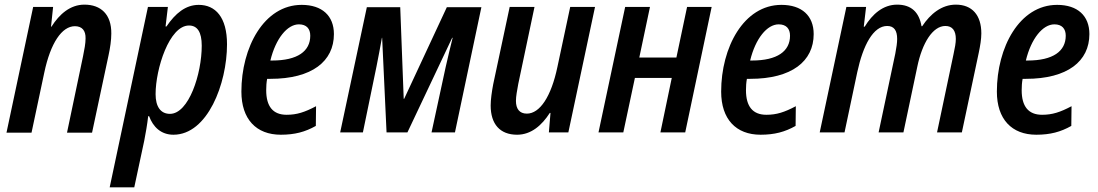

<svg xmlns="http://www.w3.org/2000/svg" viewBox="-20 -571 4735 828"><path d="M8 1H116L171 -258C198 -386 247 -458 303 -458C334 -458 350 -439 349 -405C349 -384 344 -357 338 -328L269 1H377L448 -332C455 -364 460 -398 460 -426C461 -509 415 -551 344 -551C283 -551 236 -510 202 -456H200L209 -541H123Z M713 -80C672 -80 651 -112 651 -165C651 -274 710 -461 795 -461C831 -461 850 -433 850 -374C850 -252 794 -80 713 -80ZM453 237H559L602 36C608 5 615 -34 619 -70H623C640 -24 674 10 728 10C875 10 959 -210 959 -380C959 -497 909 -550 837 -550C780 -550 736 -513 698 -457H694L704 -541H618Z M1191 10C1251 10 1296 -2 1342 -28L1343 -113C1294 -87 1260 -76 1216 -76C1157 -76 1128 -112 1128 -182C1128 -198 1129 -215 1132 -231H1146C1326 -231 1420 -307 1420 -424C1420 -503 1369 -550 1281 -550C1118 -550 1021 -366 1021 -176C1021 -57 1085 10 1191 10ZM1146 -310C1169 -405 1219 -466 1269 -466C1302 -466 1318 -447 1318 -417C1318 -350 1263 -310 1154 -310Z M1447 0H1545L1604 -286C1612 -327 1620 -368 1627 -408H1628L1647 0H1737L1930 -408H1932C1923 -371 1912 -327 1902 -282L1841 0H1942L2056 -540H1907L1723 -145H1721L1706 -540H1562Z M2210 10C2271 10 2317 -31 2351 -84H2354L2347 0H2431L2546 -541H2439L2384 -283C2357 -154 2308 -81 2252 -81C2220 -81 2205 -102 2205 -136C2205 -156 2210 -181 2215 -209L2285 -541H2178L2107 -208C2101 -176 2096 -142 2096 -116C2096 -36 2136 10 2210 10Z M2561 0H2668L2718 -235H2877L2828 0H2935L3049 -541H2943L2897 -323H2737L2783 -541H2676Z M3260 10C3320 10 3365 -2 3411 -28L3412 -113C3363 -87 3329 -76 3285 -76C3226 -76 3197 -112 3197 -182C3197 -198 3198 -215 3201 -231H3215C3395 -231 3489 -307 3489 -424C3489 -503 3438 -550 3350 -550C3187 -550 3090 -366 3090 -176C3090 -57 3154 10 3260 10ZM3215 -310C3238 -405 3288 -466 3338 -466C3371 -466 3387 -447 3387 -417C3387 -350 3332 -310 3223 -310Z M3515 0H3622L3677 -260C3702 -376 3746 -459 3806 -459C3836 -459 3849 -439 3849 -403C3849 -387 3846 -366 3841 -340L3769 0H3876L3936 -284C3957 -385 4002 -459 4057 -459C4087 -459 4102 -439 4102 -403C4102 -386 4098 -364 4092 -337L4021 0H4128L4201 -344C4207 -373 4212 -402 4212 -427C4212 -506 4172 -551 4102 -551C4041 -551 3992 -511 3957 -458H3954C3944 -518 3910 -551 3849 -551C3788 -551 3742 -510 3709 -456H3705L3715 -541H3630Z M4449 10C4509 10 4554 -2 4600 -28L4601 -113C4552 -87 4518 -76 4474 -76C4415 -76 4386 -112 4386 -182C4386 -198 4387 -215 4390 -231H4404C4584 -231 4678 -307 4678 -424C4678 -503 4627 -550 4539 -550C4376 -550 4279 -366 4279 -176C4279 -57 4343 10 4449 10ZM4404 -310C4427 -405 4477 -466 4527 -466C4560 -466 4576 -447 4576 -417C4576 -350 4521 -310 4412 -310Z"/></svg>

Font: Noto Sans Display SemiCondensed Medium
Style: Italic
Weight: 500
Width: 4
Italic angle: -12°
Designer: Monotype Design Team
Foundry: Monotype Imaging Inc.
Version: Version 1.900